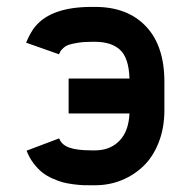

<svg xmlns="http://www.w3.org/2000/svg" viewBox="-20 -532 565 564"><path d="M56.6 -406.7Q70.8 -439.5 83.5 -454.1Q130.9 -511.7 249 -511.7H259.3Q354.5 -511.7 408.7 -454.6Q462.9 -397.5 462.9 -291.5V-208.5Q462.9 -156.7 446.5 -114.5Q430.2 -72.3 402.1 -44.9Q374 -17.6 337.4 -2.7Q300.8 12.2 259.3 12.2H249Q234.9 12.2 224.9 12Q214.8 11.7 197 9.5Q179.2 7.3 165.3 3.7Q151.4 0 134.3 -7.6Q117.2 -15.1 104 -25.6Q90.8 -36.1 78.4 -52.5Q65.9 -68.8 58.1 -89.4L153.8 -125.5Q160.6 -106.9 183.1 -98.6Q205.6 -90.3 249 -90.3H259.3Q303.2 -90.3 330.6 -118.2Q357.9 -146 360.4 -198.7H181.6V-301.3H360.4Q358.4 -361.8 332.8 -385.5Q307.1 -409.2 259.3 -409.2H249Q225.6 -409.2 207.8 -406.2Q189.9 -403.3 181.2 -400.1Q172.4 -397 165.5 -390.4Q158.7 -383.8 157.5 -381.3Q156.2 -378.9 153.3 -372.6Z"/></svg>

Font: Anka/Coder Condensed
Style: Bold
Weight: 700
Width: 4
Monospace: yes
Version: Version 001.100